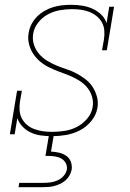

<svg xmlns="http://www.w3.org/2000/svg" viewBox="-20 -558 540 798"><path d="M195 8Q173 8 150.5 5Q128 2 108.5 -7Q89 -16 74 -31.5Q59 -47 52 -67L41 0H21L51 -181H71L63 -136Q60 -117 61.5 -98.5Q63 -80 71.5 -64.5Q80 -49 93.5 -38Q107 -27 124 -21Q141 -15 159 -12.5Q177 -10 196 -10Q222 -10 248.5 -14Q275 -18 299.5 -30.5Q324 -43 342.5 -65Q361 -87 365 -113Q369 -136 362 -158Q355 -180 340.5 -196.5Q326 -213 307 -224.5Q288 -236 267 -244.5Q246 -253 225 -260.5Q204 -268 184 -278Q164 -288 147 -302Q130 -316 118 -334.5Q106 -353 100.5 -375Q95 -397 99 -421Q102 -440 111 -457.5Q120 -475 134 -489Q148 -503 165.5 -513Q183 -523 201.5 -528.5Q220 -534 238.5 -536Q257 -538 276 -538Q298 -538 321 -534.5Q344 -531 364 -522Q384 -513 400 -498Q416 -483 423 -462L434 -530H454L424 -349H404L412 -394Q415 -413 413.5 -431.5Q412 -450 403.5 -465Q395 -480 381.5 -491Q368 -502 351.5 -508.5Q335 -515 316.5 -517.5Q298 -520 280 -520Q280 -520 280 -520Q280 -520 279 -520Q254 -520 228.5 -515.5Q203 -511 179.5 -498.5Q156 -486 139 -464.5Q122 -443 118 -418Q114 -394 121 -372.5Q128 -351 142.5 -334Q157 -317 176 -305.5Q195 -294 215.5 -285.5Q236 -277 257.5 -270Q279 -263 298.5 -252.5Q318 -242 335.5 -228.5Q353 -215 365 -196.5Q377 -178 383 -155.5Q389 -133 385 -110Q380 -80 359.5 -55Q339 -30 311.5 -16Q284 -2 254.5 3Q225 8 196 8ZM57 220 60 202H160Q175 202 190 200Q205 198 219.5 191.5Q234 185 244.5 173Q255 161 258 146Q260 132 253 119.5Q246 107 234 100.5Q222 94 207.5 92Q193 90 179 90H169L184 0H204L192 72Q209 73 225 76.5Q241 80 254.5 89Q268 98 274 113.5Q280 129 278 146Q276 158 269.5 170Q263 182 253 191Q243 200 231.5 205.5Q220 211 207.5 214.5Q195 218 182.5 219Q170 220 157 220Z"/></svg>

Font: Iosevka Curly Slab ThObl
Style: Regular
Weight: 100
Italic angle: -9°
Monospace: yes
Designer: Belleve Invis
Foundry: Belleve Invis
Version: Version 11.0.0; ttfautohint (v1.8.3)